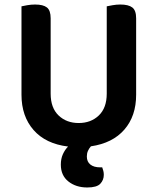

<svg xmlns="http://www.w3.org/2000/svg" viewBox="-20 -635 697 849"><path d="M582 -216Q582 -122 530 -62Q478 -2 382 12Q374 21 369 32Q364 43 364 57Q364 80 379.5 92.5Q395 105 423 105H432Q435 113 437 121Q439 129 439 138Q439 161 423.5 177.5Q408 194 366 194Q316 194 282.5 167.5Q249 141 249 93Q249 67 258 47Q267 27 281 13Q182 1 128.5 -60Q75 -121 75 -216V-607Q83 -609 100.5 -612Q118 -615 135 -615Q171 -615 187.5 -602Q204 -589 204 -554V-221Q204 -158 239 -124.5Q274 -91 328 -91Q382 -91 417 -124.5Q452 -158 452 -221V-607Q461 -609 478 -612Q495 -615 512 -615Q548 -615 565 -602Q582 -589 582 -554V-216Z"/></svg>

Font: Baloo 2 Latin SemiBold
Style: Regular
Weight: 400
Designer: Sarang Kulkarni and Ek Type
Foundry: Ek Type
Version: Version 1.001